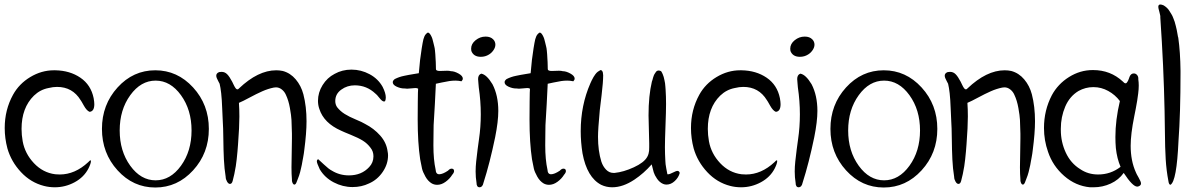

<svg xmlns="http://www.w3.org/2000/svg" viewBox="-20 -820 5338 855"><path d="M196 -428Q159 -421 131 -394Q76 -340 76 -246Q76 -219 81 -191Q91 -136 131 -93.5Q171 -51 226 -44Q236 -43 246 -43Q314 -43 373 -98Q380 -106 383 -106Q385 -106 385 -103Q385 -92 374 -70Q354 -31 312.5 -8.5Q271 14 224 14Q199 14 176 8Q117 -7 73.5 -53.5Q30 -100 13 -159Q1 -204 1 -250Q1 -331 38 -398Q65 -447 115 -477Q165 -507 220 -507Q223 -507 226 -507Q291 -506 338 -474Q385 -442 397 -383Q400 -366 400 -356Q400 -324 379 -322Q366 -327 353.5 -349.5Q341 -372 339 -374Q303 -433 234 -433Q216 -433 196 -428Z M503.5 -430.5Q573 -507 671.5 -507Q770 -507 840 -430.5Q910 -354 910 -246Q910 -138 840 -61.5Q770 15 671.5 15Q573 15 503.5 -61.5Q434 -138 434 -246Q434 -354 503.5 -430.5ZM786 -396Q739 -461 673 -461Q607 -461 560 -396Q513 -331 513 -239Q513 -147 560 -82Q607 -17 673 -17Q739 -17 786 -82Q833 -147 833 -239Q833 -331 786 -396Z M1210 -507Q1225 -507 1239 -504Q1273 -495 1297 -466.5Q1321 -438 1331 -400Q1345 -346 1345 -280Q1345 -228 1335 -152Q1335 -150 1333 -136.5Q1331 -123 1330 -119Q1329 -115 1327 -103Q1325 -91 1324 -86Q1323 -81 1320.5 -70.5Q1318 -60 1316.5 -53.5Q1315 -47 1312 -38.5Q1309 -30 1306 -22.5Q1303 -15 1300 -7Q1296 2 1291 2Q1286 2 1282.5 -6Q1279 -14 1280 -21Q1278 -45 1278 -75Q1278 -96 1279 -138.5Q1280 -181 1280 -203Q1280 -214 1280 -225Q1279 -267 1278 -286Q1277 -305 1271 -339Q1265 -373 1253 -398Q1247 -412 1235 -421.5Q1223 -431 1209 -431Q1204 -431 1199 -430Q1174 -425 1148 -413.5Q1122 -402 1091.5 -385.5Q1061 -369 1044 -362Q1046 -333 1046 -301Q1046 -256 1040 -177Q1040 -169 1037.5 -145.5Q1035 -122 1034 -110.5Q1033 -99 1030 -80Q1027 -61 1023.5 -45Q1020 -29 1016 -14Q1014 -7 1011 -4Q1008 -1 1004 -1Q997 -1 991 -11.5Q985 -22 985 -32Q979 -69 977 -110.5Q975 -152 974.5 -202.5Q974 -253 972 -281Q971 -295 969.5 -336.5Q968 -378 965 -404.5Q962 -431 958 -447Q956 -451 952 -458.5Q948 -466 945.5 -472Q943 -478 943 -483Q943 -494 956 -499Q962 -500 967 -500Q981 -500 991.5 -489.5Q1002 -479 1014 -456Q1016 -452 1020.5 -442.5Q1025 -433 1029 -427.5Q1033 -422 1037 -422Q1041 -422 1044 -426Q1129 -507 1210 -507Z M1481 -343Q1495 -325 1515 -312.5Q1535 -300 1564 -288Q1593 -276 1606 -268Q1645 -248 1673 -216.5Q1701 -185 1706 -146Q1708 -137 1708 -128Q1708 -89 1684 -54Q1660 -19 1623 -3Q1590 13 1550 13Q1506 13 1466 -8Q1426 -29 1404 -66Q1391 -94 1391 -101Q1391 -109 1397 -111Q1400 -109 1422 -88Q1444 -67 1458 -60Q1492 -39 1534 -39Q1590 -39 1624 -76Q1643 -96 1643 -124Q1643 -146 1630 -162Q1616 -181 1596 -193.5Q1576 -206 1542.5 -219.5Q1509 -233 1499 -238Q1422 -272 1402 -335Q1396 -352 1396 -371Q1396 -408 1416.5 -441Q1437 -474 1470 -491Q1504 -510 1545 -510Q1588 -510 1626 -489.5Q1664 -469 1684 -433Q1698 -405 1698 -386Q1698 -377 1695 -370Q1693 -368 1690 -368Q1682 -368 1669.5 -384Q1657 -400 1652 -403Q1613 -440 1560 -440Q1526 -440 1500 -421Q1473 -402 1473 -370Q1473 -355 1481 -343Z M1885 -675Q1892 -675 1899 -662Q1903 -655 1905.5 -647Q1908 -639 1910 -629.5Q1912 -620 1914 -613Q1916 -606 1917 -595Q1918 -584 1918.5 -578.5Q1919 -573 1919.5 -560.5Q1920 -548 1920.5 -544Q1921 -540 1921 -525.5Q1921 -511 1922 -509Q1926 -504 1939 -504Q1944 -504 1955 -504.5Q1966 -505 1971 -505Q1982 -505 1988 -503Q2003 -503 2022 -492.5Q2041 -482 2041 -470Q2041 -464 2035 -458Q2022 -461 2008 -461Q1994 -461 1981 -459Q1968 -457 1946.5 -452.5Q1925 -448 1921 -447Q1920 -417 1916.5 -356Q1913 -295 1911 -263Q1911 -257 1910.5 -224Q1910 -191 1910 -173Q1910 -109 1920 -64Q1921 -44 1936 -44Q1951 -44 1975 -60Q1983 -69 1991 -69Q2002 -69 2002 -58Q2002 -51 1994 -42Q1983 -24 1964.5 -10.5Q1946 3 1927 3Q1914 3 1903 -3Q1886 -13 1874.5 -33.5Q1863 -54 1859.5 -68.5Q1856 -83 1851 -111Q1840 -184 1840 -289Q1840 -316 1840.5 -367Q1841 -418 1842 -425Q1838 -428 1830 -428Q1825 -428 1812 -426.5Q1799 -425 1793 -425Q1787 -425 1783 -426Q1781 -426 1780 -426Q1764 -426 1746.5 -434Q1729 -442 1729 -454Q1729 -461 1738 -468Q1748 -473 1758 -476.5Q1768 -480 1780.5 -482.5Q1793 -485 1800.5 -486.5Q1808 -488 1824 -490.5Q1840 -493 1845 -494Q1850 -557 1858 -605Q1859 -610 1862 -628.5Q1865 -647 1870 -658Q1875 -669 1885 -675Z M2143 -657Q2164 -657 2176 -645Q2186 -635 2186 -621Q2186 -609 2177.5 -596.5Q2169 -584 2157 -577Q2141 -567 2121 -567Q2089 -567 2079 -593Q2078 -598 2078 -603Q2078 -625 2098 -641Q2118 -657 2142 -657ZM2123 -492Q2147 -488 2173 -445Q2199 -395 2199 -326Q2199 -279 2185 -209Q2161 -93 2133 -6Q2131 4 2126.5 9Q2122 14 2116 14Q2102 14 2102 -6Q2098 -30 2098 -56Q2098 -78 2100.5 -101Q2103 -124 2107 -156Q2111 -188 2113 -200Q2121 -254 2121 -311Q2121 -370 2112 -431Q2112 -436 2110.5 -448.5Q2109 -461 2109 -468Q2109 -487 2123 -492Z M2383 -675Q2390 -675 2397 -662Q2401 -655 2403.5 -647Q2406 -639 2408 -629.5Q2410 -620 2412 -613Q2414 -606 2415 -595Q2416 -584 2416.5 -578.5Q2417 -573 2417.5 -560.5Q2418 -548 2418.5 -544Q2419 -540 2419 -525.5Q2419 -511 2420 -509Q2424 -504 2437 -504Q2442 -504 2453 -504.5Q2464 -505 2469 -505Q2480 -505 2486 -503Q2501 -503 2520 -492.5Q2539 -482 2539 -470Q2539 -464 2533 -458Q2520 -461 2506 -461Q2492 -461 2479 -459Q2466 -457 2444.5 -452.5Q2423 -448 2419 -447Q2418 -417 2414.5 -356Q2411 -295 2409 -263Q2409 -257 2408.5 -224Q2408 -191 2408 -173Q2408 -109 2418 -64Q2419 -44 2434 -44Q2449 -44 2473 -60Q2481 -69 2489 -69Q2500 -69 2500 -58Q2500 -51 2492 -42Q2481 -24 2462.5 -10.5Q2444 3 2425 3Q2412 3 2401 -3Q2384 -13 2372.5 -33.5Q2361 -54 2357.5 -68.5Q2354 -83 2349 -111Q2338 -184 2338 -289Q2338 -316 2338.5 -367Q2339 -418 2340 -425Q2336 -428 2328 -428Q2323 -428 2310 -426.5Q2297 -425 2291 -425Q2285 -425 2281 -426Q2279 -426 2278 -426Q2262 -426 2244.5 -434Q2227 -442 2227 -454Q2227 -461 2236 -468Q2246 -473 2256 -476.5Q2266 -480 2278.5 -482.5Q2291 -485 2298.5 -486.5Q2306 -488 2322 -490.5Q2338 -493 2343 -494Q2348 -557 2356 -605Q2357 -610 2360 -628.5Q2363 -647 2368 -658Q2373 -669 2383 -675Z M2654 -508Q2657 -508 2658.5 -507Q2660 -506 2661 -504.5Q2662 -503 2663 -501.5Q2664 -500 2664.5 -497.5Q2665 -495 2665 -493.5Q2665 -492 2665.5 -489Q2666 -486 2666 -485Q2666 -455 2659 -396.5Q2652 -338 2651 -330Q2643 -244 2643 -211Q2643 -148 2658 -100Q2665 -79 2679 -64.5Q2693 -50 2712 -50Q2714 -50 2717 -50Q2757 -54 2802.5 -75Q2848 -96 2862 -121Q2866 -128 2868 -135.5Q2870 -143 2870.5 -148.5Q2871 -154 2871 -165Q2871 -176 2871 -182Q2868 -283 2868 -306Q2868 -394 2883 -457Q2884 -458 2885.5 -464Q2887 -470 2888 -473.5Q2889 -477 2891 -482.5Q2893 -488 2895.5 -491.5Q2898 -495 2900.5 -499Q2903 -503 2906.5 -504.5Q2910 -506 2913 -506Q2918 -506 2924 -503Q2928 -497 2931 -490Q2934 -483 2935.5 -477.5Q2937 -472 2939 -462.5Q2941 -453 2941.5 -449.5Q2942 -446 2943 -434.5Q2944 -423 2944 -421Q2946 -391 2946 -357Q2946 -325 2943.5 -260.5Q2941 -196 2941 -164Q2941 -148 2941.5 -134Q2942 -120 2942.5 -112Q2943 -104 2943 -102Q2943 -91 2947 -70Q2951 -49 2952 -44Q2954 -44 2956 -44Q2962 -44 2976.5 -51.5Q2991 -59 2997 -59Q3004 -59 3007 -50Q3002 -30 2985 -14Q2968 2 2948 2Q2940 2 2933 -1Q2917 -8 2906 -24Q2895 -40 2891 -53Q2887 -66 2882 -88Q2847 -48 2805 -20Q2754 14 2706 14Q2680 14 2657 3Q2594 -30 2574 -137Q2566 -187 2566 -236Q2566 -351 2609 -449Q2610 -452 2615 -462Q2620 -472 2623 -477Q2626 -482 2631 -489Q2636 -496 2642 -500.5Q2648 -505 2654 -508Z M3252 -428Q3215 -421 3187 -394Q3132 -340 3132 -246Q3132 -219 3137 -191Q3147 -136 3187 -93.5Q3227 -51 3282 -44Q3292 -43 3302 -43Q3370 -43 3429 -98Q3436 -106 3439 -106Q3441 -106 3441 -103Q3441 -92 3430 -70Q3410 -31 3368.5 -8.5Q3327 14 3280 14Q3255 14 3232 8Q3173 -7 3129.5 -53.5Q3086 -100 3069 -159Q3057 -204 3057 -250Q3057 -331 3094 -398Q3121 -447 3171 -477Q3221 -507 3276 -507Q3279 -507 3282 -507Q3347 -506 3394 -474Q3441 -442 3453 -383Q3456 -366 3456 -356Q3456 -324 3435 -322Q3422 -327 3409.5 -349.5Q3397 -372 3395 -374Q3359 -433 3290 -433Q3272 -433 3252 -428Z M3564 -657Q3585 -657 3597 -645Q3607 -635 3607 -621Q3607 -609 3598.5 -596.5Q3590 -584 3578 -577Q3562 -567 3542 -567Q3510 -567 3500 -593Q3499 -598 3499 -603Q3499 -625 3519 -641Q3539 -657 3563 -657ZM3544 -492Q3568 -488 3594 -445Q3620 -395 3620 -326Q3620 -279 3606 -209Q3582 -93 3554 -6Q3552 4 3547.5 9Q3543 14 3537 14Q3523 14 3523 -6Q3519 -30 3519 -56Q3519 -78 3521.5 -101Q3524 -124 3528 -156Q3532 -188 3534 -200Q3542 -254 3542 -311Q3542 -370 3533 -431Q3533 -436 3531.5 -448.5Q3530 -461 3530 -468Q3530 -487 3544 -492Z M3747.5 -430.5Q3817 -507 3915.5 -507Q4014 -507 4084 -430.5Q4154 -354 4154 -246Q4154 -138 4084 -61.5Q4014 15 3915.5 15Q3817 15 3747.5 -61.5Q3678 -138 3678 -246Q3678 -354 3747.5 -430.5ZM4030 -396Q3983 -461 3917 -461Q3851 -461 3804 -396Q3757 -331 3757 -239Q3757 -147 3804 -82Q3851 -17 3917 -17Q3983 -17 4030 -82Q4077 -147 4077 -239Q4077 -331 4030 -396Z M4454 -507Q4469 -507 4483 -504Q4517 -495 4541 -466.5Q4565 -438 4575 -400Q4589 -346 4589 -280Q4589 -228 4579 -152Q4579 -150 4577 -136.5Q4575 -123 4574 -119Q4573 -115 4571 -103Q4569 -91 4568 -86Q4567 -81 4564.5 -70.5Q4562 -60 4560.5 -53.5Q4559 -47 4556 -38.5Q4553 -30 4550 -22.5Q4547 -15 4544 -7Q4540 2 4535 2Q4530 2 4526.5 -6Q4523 -14 4524 -21Q4522 -45 4522 -75Q4522 -96 4523 -138.5Q4524 -181 4524 -203Q4524 -214 4524 -225Q4523 -267 4522 -286Q4521 -305 4515 -339Q4509 -373 4497 -398Q4491 -412 4479 -421.5Q4467 -431 4453 -431Q4448 -431 4443 -430Q4418 -425 4392 -413.5Q4366 -402 4335.5 -385.5Q4305 -369 4288 -362Q4290 -333 4290 -301Q4290 -256 4284 -177Q4284 -169 4281.5 -145.5Q4279 -122 4278 -110.5Q4277 -99 4274 -80Q4271 -61 4267.5 -45Q4264 -29 4260 -14Q4258 -7 4255 -4Q4252 -1 4248 -1Q4241 -1 4235 -11.5Q4229 -22 4229 -32Q4223 -69 4221 -110.5Q4219 -152 4218.5 -202.5Q4218 -253 4216 -281Q4215 -295 4213.5 -336.5Q4212 -378 4209 -404.5Q4206 -431 4202 -447Q4200 -451 4196 -458.5Q4192 -466 4189.5 -472Q4187 -478 4187 -483Q4187 -494 4200 -499Q4206 -500 4211 -500Q4225 -500 4235.5 -489.5Q4246 -479 4258 -456Q4260 -452 4264.5 -442.5Q4269 -433 4273 -427.5Q4277 -422 4281 -422Q4285 -422 4288 -426Q4373 -507 4454 -507Z M4848 -508Q4925 -508 4980 -457Q4987 -449 4992 -449Q4995 -449 4996.5 -450.5Q4998 -452 5000 -455Q5002 -458 5003.5 -461Q5005 -464 5007 -469.5Q5009 -475 5010 -478Q5016 -493 5029 -493Q5038 -493 5044 -485.5Q5050 -478 5049 -467Q5051 -453 5051 -439Q5051 -423 5048.5 -403.5Q5046 -384 5044 -371.5Q5042 -359 5037.5 -335Q5033 -311 5031 -302Q5015 -223 5015 -171Q5015 -104 5038 -53Q5040 -47 5050.5 -29Q5061 -11 5061 -3Q5061 5 5052 9Q5048 11 5044 11Q5024 11 4984 -50Q4962 -19 4926 -2.5Q4890 14 4850 14Q4842 14 4834 14Q4770 8 4719 -36.5Q4668 -81 4647 -144Q4629 -195 4629 -250Q4629 -329 4664 -396Q4691 -446 4740.5 -477Q4790 -508 4846 -508Q4847 -508 4848 -508ZM4848 -432Q4814 -432 4783 -415Q4743 -391 4723.5 -345Q4704 -299 4704 -247Q4704 -246 4704 -244Q4704 -242 4704 -241Q4704 -188 4726 -140.5Q4748 -93 4790 -67Q4825 -43 4870 -43Q4926 -43 4970 -77Q4954 -114 4949 -161Q4947 -185 4947 -210Q4947 -286 4967 -370Q4946 -398 4915 -415Q4884 -432 4850 -432Q4849 -432 4848 -432Z M5237 -504Q5237 -499 5237 -496Q5237 -315 5228 -193Q5220 -12 5192 3Q5185 2 5183 -14Q5174 -61 5171 -111Q5168 -161 5167.5 -230.5Q5167 -300 5166 -327Q5162 -524 5147 -742Q5148 -749 5143 -766.5Q5138 -784 5138 -789Q5138 -800 5147 -800Q5153 -800 5162 -796Q5170 -791 5176.5 -785Q5183 -779 5188 -770.5Q5193 -762 5197 -756Q5201 -750 5205 -739Q5209 -728 5211 -723Q5213 -718 5216 -704.5Q5219 -691 5220 -687.5Q5221 -684 5223.5 -668.5Q5226 -653 5227 -652Q5236 -589 5237 -504Z"/></svg>

Font: EptKazoo
Style: Medium
Weight: 500
Version: Version 001.000